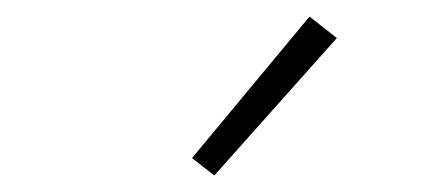

<svg xmlns="http://www.w3.org/2000/svg" viewBox="-20 -797 540 232"><path d="M239 -585 212 -606 354 -777 387 -751Z"/></svg>

Font: iosevka_custom_sans_ss08 XLt
Style: Regular
Weight: 200
Designer: Belleve Invis
Foundry: Belleve Invis
Version: Version 10.3.0; ttfautohint (v1.8.3)